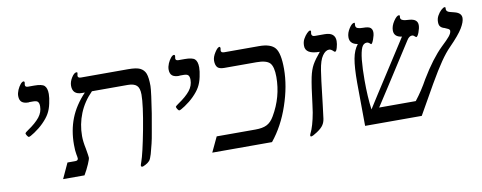

<svg xmlns="http://www.w3.org/2000/svg" viewBox="-55 -837 2751 1095"><g transform="rotate(-10 1320.5 -289.5)"><path d="M124 -465 121 -464Q95 -464 82 -474Q68 -485 68 -510Q68 -526 76 -545Q84 -563 94 -575Q104 -587 112 -587Q118 -587 118 -579Q116 -571 116 -566Q116 -553 132 -553H168Q213 -553 227 -540Q242 -526 242 -492Q242 -470 235 -438Q228 -404 214 -380Q201 -357 175 -331Q152 -308 122 -288Q95 -270 88 -270Q84 -270 78 -279Q72 -288 72 -294Q74 -298 90 -309Q136 -340 159 -369Q181 -397 181 -431Q181 -450 173 -458Q166 -465 146 -465Z M696 10 695 9Q688 9 688 3Q688 -2 694 -18Q710 -62 736 -198Q762 -337 762 -396Q762 -434 746 -449Q730 -464 694 -464H487Q437 -414 412 -352Q387 -290 387 -222Q387 -190 396 -148Q404 -102 404 -94Q404 -86 392 -58Q379 -28 362 1H238L279 -88H324Q340 -88 341 -100Q341 -107 337 -126Q333 -145 333 -182Q333 -264 360 -333Q387 -402 446 -464H429Q375 -464 375 -515Q375 -538 390 -562Q405 -586 419 -586Q424 -586 424 -581L421 -565Q421 -552 439 -552H711Q759 -552 780 -542Q803 -531 812 -508Q821 -484 821 -436Q821 -422 815 -376Q812 -352 801 -280L783 -177Q776 -135 770 -111Q763 -83 755 -53Q747 -26 739 -16Q730 -6 715 2Q699 10 696 10Z M995 -465 992 -464Q966 -464 953 -474Q939 -485 939 -510Q939 -526 947 -545Q955 -563 965 -575Q975 -587 983 -587Q989 -587 989 -579Q987 -571 987 -566Q987 -553 1003 -553H1039Q1084 -553 1098 -540Q1113 -526 1113 -492Q1113 -470 1106 -438Q1099 -404 1085 -380Q1072 -357 1046 -331Q1023 -308 993 -288Q966 -270 959 -270Q955 -270 949 -279Q943 -288 943 -294Q945 -298 961 -309Q1007 -340 1030 -369Q1052 -397 1052 -431Q1052 -450 1044 -458Q1037 -465 1017 -465Z M1102 0 1143 -87H1368Q1409 -87 1433 -99Q1458 -111 1477 -144Q1537 -246 1537 -362Q1537 -421 1517 -443Q1497 -464 1440 -464H1253Q1225 -464 1214 -476Q1203 -489 1203 -514Q1203 -536 1220 -562Q1236 -587 1247 -587Q1252 -587 1252 -578Q1250 -570 1250 -565Q1250 -552 1269 -552H1470Q1538 -552 1563 -521Q1588 -490 1588 -400Q1588 -300 1550 -189Q1513 -80 1448 0Z M1806 -460H1805Q1723 -460 1723 -509Q1723 -532 1732 -548Q1742 -566 1753 -577Q1765 -589 1771 -589Q1777 -589 1777 -584L1775 -570Q1775 -554 1794 -554H1850Q1911 -554 1911 -504Q1911 -487 1905 -466Q1899 -445 1892 -445Q1889 -445 1886 -448Q1871 -463 1860 -463Q1839 -463 1821 -437Q1803 -412 1794 -354Q1789 -328 1770 -161L1760 -81Q1757 -60 1747 -45Q1737 -29 1710 -11Q1683 7 1674 7Q1669 7 1669 1Q1669 -2 1672 -9Q1692 -48 1706 -126L1712 -169Q1725 -278 1735 -326Q1744 -368 1759 -395Q1774 -422 1806 -460Z M2283 -465 2281 -464Q2237 -470 2237 -507Q2237 -533 2255 -560Q2273 -587 2286 -587Q2291 -587 2291 -582L2290 -573Q2290 -556 2318 -553L2342 -551Q2388 -547 2388 -512Q2388 -495 2379 -471Q2370 -447 2362 -447L2359 -449Q2348 -460 2340 -460Q2323 -460 2310 -439L2154 -196L2084 -88H2296Q2337 -140 2371 -202Q2436 -310 2497 -369Q2531 -401 2544 -417Q2559 -435 2559 -449Q2559 -456 2550 -461Q2544 -464 2530 -470Q2514 -474 2506 -484Q2499 -492 2499 -510Q2499 -530 2508 -546Q2518 -564 2530 -575Q2543 -587 2551 -587Q2556 -587 2556 -581L2555 -576Q2555 -560 2575 -555L2602 -548Q2641 -538 2641 -509Q2641 -486 2620 -451Q2599 -416 2542 -358Q2515 -331 2484 -286Q2455 -244 2411 -168L2315 1H1987L1985 -249Q1985 -338 1994 -387Q2003 -436 2027 -466Q2002 -470 1991 -483Q1981 -494 1981 -513Q1981 -538 1998 -564Q2014 -589 2028 -589Q2031 -589 2031 -584L2030 -574Q2030 -560 2042 -556Q2053 -552 2071 -552Q2105 -552 2115 -543Q2126 -534 2126 -516Q2126 -500 2117 -476Q2108 -452 2102 -452Q2101 -452 2099 -454Q2088 -465 2079 -465Q2059 -465 2049 -443Q2039 -420 2034 -374Q2029 -322 2029 -256Q2029 -158 2039 -85L2088 -162Q2221 -368 2283 -465Z"/></g></svg>

Font: Libra Serif Modern
Style: Italic
Weight: 400
Italic angle: -12°
Designer: Stefan Peev, Context Ltd
Foundry: Stefan Peev, Context Ltd
Version: Version 1.000